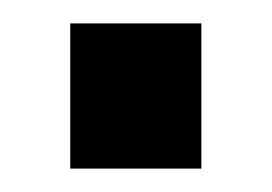

<svg xmlns="http://www.w3.org/2000/svg" viewBox="-20 -439 232 164"><path d="M40 -419H152V-295H40Z"/></svg>

Font: Jockey One
Style: Regular
Weight: 400
Designer: TypeTogether
Foundry: TypeTogether
Version: Version 1.002